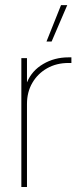

<svg xmlns="http://www.w3.org/2000/svg" viewBox="-20 -748 306 768"><path d="M65.4 0V-515.6H87.9V-419.4H88.4Q107.4 -465.3 152.6 -491.9Q197.8 -518.6 253.9 -518.6H265.6V-496.1H253.9Q206.1 -496.1 168.5 -474.9Q130.9 -453.6 109.4 -416.7Q87.9 -379.9 87.9 -332V0ZM166 -582 224.1 -727.5H249L186.5 -582Z"/></svg>

Font: Inter Display Thin
Style: Regular
Weight: 100
Designer: Rasmus Andersson
Foundry: rsms
Version: Version 4.000;git-a52131595